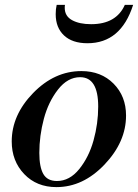

<svg xmlns="http://www.w3.org/2000/svg" viewBox="-20 -753 565 786"><path d="M213 -12Q265 -12 304.5 -61Q344 -110 363 -178.5Q382 -247 382 -317Q382 -437 308 -437Q257 -437 217.5 -386.5Q178 -336 159.5 -266.5Q141 -197 141 -127Q141 -69 157.5 -40.5Q174 -12 213 -12ZM211 13Q130 13 79 -40.5Q28 -94 28 -174Q28 -282 115.5 -372Q203 -462 313 -462Q394 -462 445 -410.5Q496 -359 496 -280Q496 -172 408 -79.5Q320 13 211 13ZM212 -733H246Q245 -729 245 -721Q245 -687 275 -670.5Q305 -654 353 -654Q456 -654 491 -733H525Q475 -576 338 -576Q276 -576 242 -608Q208 -640 208 -695Q208 -716 212 -733Z"/></svg>

Font: Libre Bodoni
Style: Italic
Weight: 400
Italic angle: -13°
Designer: Pablo Impallari, Rodrigo Fuenzalida
Foundry: Pablo Impallari, Rodrigo Fuenzalida
Version: Version 1.001